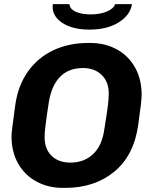

<svg xmlns="http://www.w3.org/2000/svg" viewBox="-20 -904 748 934"><path d="M286 10Q215 10 158 -20.5Q101 -51 68.5 -108Q36 -165 36 -241Q36 -263 54 -391Q67 -487 115.5 -555.5Q164 -624 239.5 -659.5Q315 -695 409 -695H419Q490 -695 547 -664.5Q604 -634 636.5 -576.5Q669 -519 669 -443Q669 -411 652 -294Q631 -147 535.5 -68.5Q440 10 297 10ZM487 -272 494 -317Q501 -359 505 -391.5Q509 -424 509 -449Q509 -506 474.5 -539.5Q440 -573 384 -573Q310 -573 268 -526Q226 -479 215 -390Q215 -388 208 -344Q203 -309 200 -282Q197 -255 197 -236Q197 -179 231 -146Q265 -113 322 -113Q389 -113 432.5 -154Q476 -195 487 -272ZM236 -871Q236 -880 237 -884H318Q319 -861 347 -847.5Q375 -834 422 -834Q467 -834 500 -848Q533 -862 540 -884H622Q614 -831 558 -795.5Q502 -760 415 -760Q334 -760 285 -791.5Q236 -823 236 -871Z"/></svg>

Font: Chivo
Style: Bold Italic
Weight: 700
Italic angle: -8.05°
Designer: Hector Gatti
Foundry: Omnibus-Type
Version: Version 1.007